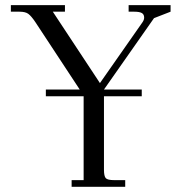

<svg xmlns="http://www.w3.org/2000/svg" viewBox="-20 -722 698 742"><path d="M22 -676.8V-702.1H231V-676.8H184.1L366.2 -400.9L530.8 -636.2Q537.1 -645.5 537.1 -653.8Q537.1 -666.5 528.1 -671.6Q519 -676.8 499 -676.8H477.1V-702.1H639.2V-676.8L575.2 -651.9L381.8 -376H527.8V-350.1H381.8V-65.9Q381.8 -41 388.9 -33.4Q396 -25.9 420.9 -25.9H463.9V0H256.8V-25.9H303.2V-350.1H157.2V-376H288.1L116.2 -637.2Q100.6 -660.2 89.4 -668.5Q78.1 -676.8 55.2 -676.8Z"/></svg>

Font: Dihjauti S
Style: Regular
Weight: 400
Designer: T. Christopher White
Version: Version 3.0.0